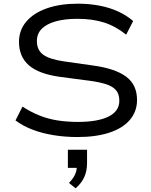

<svg xmlns="http://www.w3.org/2000/svg" viewBox="-20 -734 818 1041"><path d="M400 9Q333 9 271 -1Q209 -11 156.5 -31Q104 -51 64 -81L102 -156Q148 -126 194.5 -107.5Q241 -89 292.5 -81Q344 -73 403 -73Q510 -73 568.5 -102Q627 -131 627 -188Q627 -225 608 -246Q589 -267 553.5 -278Q518 -289 467 -296L307 -317Q190 -333 136.5 -380Q83 -427 83 -507Q83 -571 123 -617.5Q163 -664 234.5 -689Q306 -714 402 -714Q464 -714 519 -703.5Q574 -693 620 -672Q666 -651 702 -620L664 -546Q607 -592 544 -612Q481 -632 399 -632Q331 -632 281.5 -618Q232 -604 206 -577.5Q180 -551 180 -511Q180 -462 215 -437Q250 -412 328 -401L483 -379Q603 -363 663 -319Q723 -275 723 -192Q723 -130 684.5 -84.5Q646 -39 573.5 -15Q501 9 400 9ZM390 287 354 258Q377 234 387 212Q397 190 397 162L415 176H348V78H452V150Q452 193 437 226Q422 259 390 287Z"/></svg>

Font: Nunito Sans 10pt Expanded
Style: Regular
Weight: 400
Width: 7
Designer: Vernon Adams
Foundry: Vernon Adams
Version: Version 3.101;gftools[0.9.27]